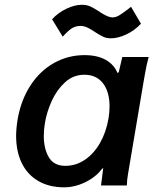

<svg xmlns="http://www.w3.org/2000/svg" viewBox="-20 -794 656 822"><path d="M49 -212.5Q49 -243 55.5 -283.5Q70 -366.5 110.8 -428.8Q151.5 -491 211.5 -524.5Q271.5 -558 342 -558Q396.5 -558 432.5 -537.8Q468.5 -517.5 483 -481.5L488.5 -485L503.5 -550H616.5Q608 -519.5 602.5 -487.8Q597 -456 596 -451.5L531 -66.5L528.5 -52Q523.5 -24 523 0H412.5Q417.5 -43 420.5 -63L422 -75.5L413 -67Q400 -49 375.2 -31.5Q350.5 -14 318.8 -3Q287 8 255 8Q191 8 144.5 -18.8Q98 -45.5 73.5 -95.2Q49 -145 49 -212.5ZM444.5 -286.5Q449 -314.5 449 -338.5Q449 -400.5 421 -437.2Q393 -474 341 -474Q293.5 -474 258 -441.2Q222.5 -408.5 201.2 -361.2Q180 -314 172.5 -268.5Q167.5 -240 167.5 -212.5Q167.5 -157.5 189 -120.8Q210.5 -84 260 -84Q305 -84 343.5 -110Q382 -136 408.2 -182Q434.5 -228 444.5 -286.5ZM390.5 -654.5 372.5 -666Q357 -675.5 346.5 -679.2Q336 -683 325 -683Q305 -683 289.2 -673.8Q273.5 -664.5 248.5 -637L203 -711.5Q228.5 -739.5 264 -756.5Q299.5 -773.5 330.5 -773.5Q350.5 -773.5 365.2 -767Q380 -760.5 401 -747L415.5 -737.5Q444.5 -719.5 461 -719.5Q475.5 -719.5 490 -728Q504.5 -736.5 531 -757L541 -765L583.5 -692.5Q556 -663 520.5 -646.5Q485 -630 455 -630Q437 -630 423.8 -635.8Q410.5 -641.5 390.5 -654.5Z"/></svg>

Font: JuliaMono BoldItalic
Style: Regular
Weight: 700
Italic angle: -9°
Monospace: yes
Designer: cormullion
Foundry: corm
Version: Version 0.049; ttfautohint (v1.8.4)